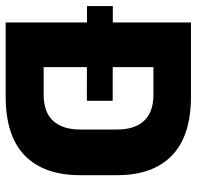

<svg xmlns="http://www.w3.org/2000/svg" viewBox="-28 -650 679 662"><g transform="rotate(90 311.0 -319.5)"><path d="M1.5 -280.5V-369.5L328 -369V-280ZM167.5 0V-131H307Q367 -131 397 -163.5Q427 -196 427 -256.5V-384.5Q427 -445 397 -477.2Q367 -509.5 307 -509.5H167V-639H312.5Q449 -639 516.8 -573.2Q584.5 -507.5 584.5 -384.5V-256Q584.5 -132.5 517 -66.2Q449.5 0 312.5 0ZM58 0V-639H212V0Z"/></g></svg>

Font: Anek Odia Medium
Style: Bold
Weight: 700
Version: Version 1.003